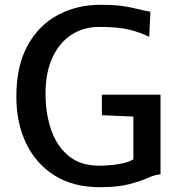

<svg xmlns="http://www.w3.org/2000/svg" viewBox="-20 -771 745 799"><path d="M48 -368Q48 -496.5 94.8 -581.5Q141.5 -666.5 221 -708.8Q300.5 -751 397.5 -751Q453.5 -751 487.2 -746.2Q521 -741.5 547.2 -734.8Q573.5 -728 606 -722L601 -617.5Q565.5 -635.5 519.8 -647.2Q474 -659 392 -659Q327 -659 276.8 -626Q226.5 -593 198 -531Q169.5 -469 169.5 -381Q169.5 -297 193.5 -229Q217.5 -161 266.8 -121.2Q316 -81.5 392 -81.5Q432.5 -81.5 473.2 -88Q514 -94.5 535 -108V-286L404 -291.5V-377H648V-45.5Q626.5 -44.5 596.5 -31Q566.5 -17.5 518.8 -4.8Q471 8 395 8Q284.5 8 207 -40.8Q129.5 -89.5 88.8 -174.5Q48 -259.5 48 -368Z"/></svg>

Font: Merriweather Sans
Style: Regular
Weight: 400
Designer: Eben Sorkin
Foundry: Eben Sorkin
Version: Version 1.008; ttfautohint (v1.7.19-72a1) -l 8 -r 50 -G 200 